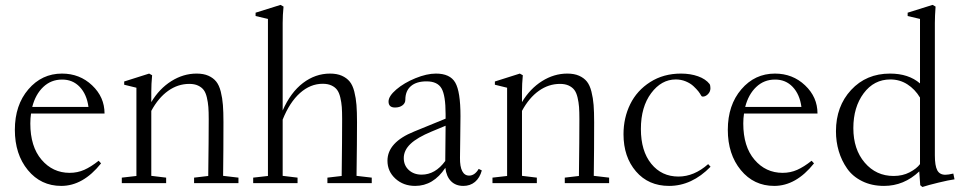

<svg xmlns="http://www.w3.org/2000/svg" viewBox="-20 -746 3926 782"><path d="M229.5 11.2Q146.5 11.2 93.5 -53.2Q40.5 -117.7 40.5 -217.3Q40.5 -317.9 95.5 -382.1Q150.4 -446.3 232.4 -446.3Q304.7 -446.3 355.2 -398.4Q405.8 -350.6 405.8 -283.7H106.4Q103.5 -263.7 103.5 -243.2Q103.5 -148.9 149.2 -95.5Q194.8 -42 263.7 -42Q295.4 -42 323 -54.2Q350.6 -66.4 381.8 -91.3L391.6 -80.6Q318.4 11.2 229.5 11.2ZM232.4 -421.9Q188 -421.9 156.2 -391.8Q124.5 -361.8 111.3 -310.5H340.3Q333.5 -361.8 304.7 -392.1Q275.9 -422.4 232.4 -421.9Z M476.1 0V-22.5L535.6 -29.3V-388.7L485.8 -400.9V-414.1L587.4 -446.3L599.6 -439.5Q596.2 -404.3 596.2 -372.1V-330.1Q628.9 -384.8 677.7 -415.5Q726.6 -446.3 780.8 -446.3Q809.1 -446.3 828.9 -437.5Q848.6 -428.7 860.6 -413.8Q872.6 -398.9 879.2 -372.8Q885.7 -346.7 887.9 -318.4Q890.1 -290 890.1 -248.5Q890.1 -136.7 888.7 -29.8L951.2 -22.5V0H770.5V-22.5L828.1 -29.3Q830.1 -180.7 830.1 -260.7Q830.1 -290.5 828.6 -310.1Q827.1 -329.6 822.5 -349.1Q817.9 -368.7 809.6 -379.6Q801.3 -390.6 786.6 -397.5Q772 -404.3 751 -404.3Q704.6 -404.3 664.8 -376Q625 -347.7 596.2 -294.4V-29.8L656.7 -22.5V0Z M1011.2 0V-22.5L1071.3 -29.3V-668.9L1021 -680.7V-694.3L1122.6 -726.1L1134.8 -719.2Q1131.3 -684.1 1131.3 -652.3V-295.9Q1163.6 -369.6 1214.1 -408Q1264.6 -446.3 1324.2 -446.3Q1352.5 -446.3 1372.3 -437.5Q1392.1 -428.7 1404.3 -413.8Q1416.5 -398.9 1423.1 -372.8Q1429.7 -346.7 1431.9 -318.4Q1434.1 -290 1434.1 -248.5Q1434.1 -172.4 1432.1 -29.8L1494.1 -22.5V0H1313.5V-22.5L1371.6 -29.3Q1373.5 -180.7 1373.5 -260.7Q1373.5 -290.5 1372.1 -310.1Q1370.6 -329.6 1366 -349.1Q1361.3 -368.7 1353 -379.9Q1344.7 -391.1 1330.1 -397.9Q1315.4 -404.8 1294.4 -404.8Q1244.1 -404.8 1201.9 -367.2Q1159.7 -329.6 1131.3 -258.8V-29.8L1191.9 -22.5V0Z M1670.9 11.2Q1623 11.2 1590.6 -18.3Q1558.1 -47.9 1558.1 -91.3Q1558.1 -166.5 1667 -210.4L1794.9 -262.7V-281.2Q1794.9 -357.4 1778.3 -386Q1761.7 -414.6 1717.3 -414.6Q1675.8 -414.6 1653.3 -395Q1630.9 -375.5 1630.9 -339.8Q1630.9 -325.7 1619.1 -316.9Q1607.4 -308.1 1588.9 -308.1Q1562.5 -308.1 1562.5 -332.5Q1562.5 -354.5 1594.2 -381.6Q1626 -408.7 1672.1 -427.5Q1718.3 -446.3 1755.4 -446.3Q1813 -446.3 1834.2 -409.7Q1855.5 -373 1855.5 -272.9Q1855.5 -240.7 1854.5 -181.4Q1853.5 -122.1 1853.5 -103Q1853 -67.9 1862.5 -49.3Q1872.1 -30.8 1890.6 -30.8Q1913.6 -30.8 1929.7 -58.1L1942.4 -51.8Q1934.1 -21.5 1914.6 -5.1Q1895 11.2 1867.2 11.2Q1835.9 11.2 1816.9 -8.1Q1797.9 -27.3 1793.9 -62.5Q1745.1 11.2 1670.9 11.2ZM1624.5 -102.1Q1624.5 -72.3 1645 -53.5Q1665.5 -34.7 1697.3 -34.7Q1752.9 -34.7 1793.5 -90.3L1794.9 -233.9L1738.3 -210.4Q1679.2 -186 1651.9 -159.9Q1624.5 -133.8 1624.5 -102.1Z M1985.8 0V-22.5L2045.4 -29.3V-388.7L1995.6 -400.9V-414.1L2097.2 -446.3L2109.4 -439.5Q2106 -404.3 2106 -372.1V-330.1Q2138.7 -384.8 2187.5 -415.5Q2236.3 -446.3 2290.5 -446.3Q2318.8 -446.3 2338.6 -437.5Q2358.4 -428.7 2370.4 -413.8Q2382.3 -398.9 2388.9 -372.8Q2395.5 -346.7 2397.7 -318.4Q2399.9 -290 2399.9 -248.5Q2399.9 -136.7 2398.4 -29.8L2460.9 -22.5V0H2280.3V-22.5L2337.9 -29.3Q2339.8 -180.7 2339.8 -260.7Q2339.8 -290.5 2338.4 -310.1Q2336.9 -329.6 2332.3 -349.1Q2327.6 -368.7 2319.3 -379.6Q2311 -390.6 2296.4 -397.5Q2281.7 -404.3 2260.7 -404.3Q2214.4 -404.3 2174.6 -376Q2134.8 -347.7 2106 -294.4V-29.8L2166.5 -22.5V0Z M2705.1 11.2Q2621.1 11.2 2570.3 -47.9Q2519.5 -106.9 2519.5 -199.2Q2519.5 -266.1 2546.9 -321.8Q2574.2 -377.4 2628.4 -411.9Q2682.6 -446.3 2753.4 -446.3Q2792 -446.3 2823 -435.3Q2854 -424.3 2870.1 -403.8Q2873.5 -397.9 2873.5 -386.7Q2873.5 -372.6 2863.5 -362.5Q2853.5 -352.5 2842.3 -352.5Q2837.9 -352.5 2835.9 -356.4Q2831.5 -364.7 2824.5 -373.8Q2817.4 -382.8 2804.7 -394.8Q2792 -406.7 2772.9 -414.6Q2753.9 -422.4 2732.4 -422.4Q2673.8 -422.4 2632.1 -366.5Q2590.3 -310.5 2590.3 -220.7Q2590.3 -130.9 2632.6 -78.9Q2674.8 -26.9 2743.2 -26.9Q2807.1 -26.9 2864.3 -77.6L2874 -66.9Q2797.9 11.2 2705.1 11.2Z M3133.3 11.2Q3050.3 11.2 2997.3 -53.2Q2944.3 -117.7 2944.3 -217.3Q2944.3 -317.9 2999.3 -382.1Q3054.2 -446.3 3136.2 -446.3Q3208.5 -446.3 3259 -398.4Q3309.6 -350.6 3309.6 -283.7H3010.3Q3007.3 -263.7 3007.3 -243.2Q3007.3 -148.9 3053 -95.5Q3098.6 -42 3167.5 -42Q3199.2 -42 3226.8 -54.2Q3254.4 -66.4 3285.6 -91.3L3295.4 -80.6Q3222.2 11.2 3133.3 11.2ZM3136.2 -421.9Q3091.8 -421.9 3060.1 -391.8Q3028.3 -361.8 3015.1 -310.5H3244.1Q3237.3 -361.8 3208.5 -392.1Q3179.7 -422.4 3136.2 -421.9Z M3736.8 15.6 3728 8.3 3724.1 -47.9Q3661.6 11.2 3580.6 11.2Q3530.3 11.2 3491.5 -8.1Q3452.6 -27.3 3430.2 -59.6Q3407.7 -91.8 3396.2 -130.4Q3384.8 -168.9 3384.8 -211.4Q3384.8 -313 3446.5 -379.6Q3508.3 -446.3 3605 -446.3Q3680.7 -446.3 3727.1 -406.2V-668.9L3676.8 -680.7V-694.3L3778.3 -726.1L3790.5 -719.2Q3787.6 -679.2 3787.6 -652.3V-113.3Q3787.6 -70.8 3797.4 -52.5Q3807.1 -34.2 3830.6 -34.2Q3841.8 -34.2 3862.8 -39.1L3867.7 -15.6Q3845.7 -12.7 3802.2 -2.2Q3758.8 8.3 3736.8 15.6ZM3619.6 -29.3Q3656.2 -29.3 3684.8 -44.2Q3713.4 -59.1 3727.1 -77.6V-348.6Q3706.5 -382.8 3675.5 -402.6Q3644.5 -422.4 3606.4 -422.4Q3539.6 -422.4 3497.6 -366Q3455.6 -309.6 3455.6 -224.1Q3455.6 -137.7 3502 -83.5Q3548.3 -29.3 3619.6 -29.3Z"/></svg>

Font: Elstob Light
Style: Regular
Weight: 300
Designer: Peter S. Baker
Version: Version 1.015